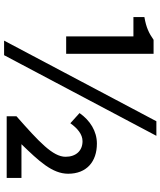

<svg xmlns="http://www.w3.org/2000/svg" viewBox="59 -850 803 962"><g transform="rotate(90 461.0 -368.5)"><path d="M162 -298H249V-736H179C146 -713 118 -699 65 -690V-635H162ZM183 13H256L660 -750H587ZM562 0H871V-74H702C786 -161 850 -228 850 -308C850 -401 789 -452 699 -452C637 -452 583 -418 546 -365L597 -319C622 -354 652 -380 687 -380C735 -380 765 -347 765 -295C765 -231 690 -162 562 -49Z"/></g></svg>

Font: Noto Sans T Chinese Medium
Style: Regular
Weight: 500
Designer: Ryoko NISHIZUKA (kana & ideographs); Paul D. Hunt (Latin, Greek & Cyrillic); Wenlong ZHANG (bopomofo); Sandoll Communica
Foundry: Adobe Systems Incorporated
Version: Version 1.000;PS 1;hotconv 1.0.78;makeotf.lib2.5.61930